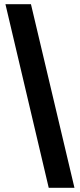

<svg xmlns="http://www.w3.org/2000/svg" viewBox="-20 -783 381 918"><path d="M128 -763 336 115H213L6 -763Z"/></svg>

Font: Magra
Style: Bold
Weight: 600
Designer: Viviana Monsalve
Foundry: Viviana Monsalve
Version: Version 1.001